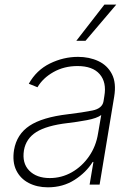

<svg xmlns="http://www.w3.org/2000/svg" viewBox="-20 -800 589 832"><path d="M187.5 11.7Q140.6 11.7 104.4 -7.1Q68.2 -25.9 50.4 -62.1Q32.7 -98.4 40.8 -150.2Q52.6 -218.4 108 -255.1Q163.4 -291.9 274.5 -305Q338.1 -312.5 380.7 -321.2Q423.3 -329.9 428.6 -361.2L432.2 -383.9Q442.5 -443.2 412.1 -478.5Q381.7 -513.8 315.7 -513.8Q257.8 -513.8 211.6 -487.7Q165.5 -461.6 142.4 -421.9L104.8 -437.1Q137.8 -496.1 196.4 -524.9Q255 -553.6 318.2 -553.6Q366.8 -553.6 406.1 -535.3Q445.3 -517 465 -478.9Q484.7 -440.7 474.8 -381L411.6 0H368.3L384.9 -98.4H381.7Q353.3 -52.6 302.9 -20.4Q252.5 11.7 187.5 11.7ZM195.7 -28.4Q246.8 -28.4 291 -53.4Q335.2 -78.5 365.6 -122.2Q396 -165.8 404.8 -221.2L418.7 -301.5Q399.5 -287.3 356.4 -279.3Q313.2 -271.3 273.1 -266.7Q182.2 -256 137.4 -227.8Q92.7 -199.6 83.8 -148.8Q74.9 -93 106.7 -60.7Q138.5 -28.4 195.7 -28.4ZM310.7 -623.2 432.5 -780.2H484L350.5 -623.2Z"/></svg>

Font: Inter UI Extra Light
Style: Italic
Weight: 200
Italic angle: -9.39999°
Designer: Rasmus Andersson
Foundry: rsms
Version: 3.2;8d6f07862